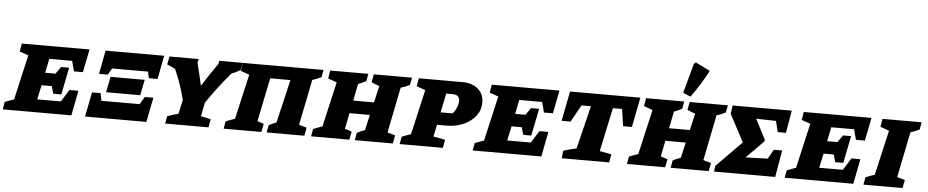

<svg xmlns="http://www.w3.org/2000/svg" viewBox="-68 -1199 7442 1540"><g transform="rotate(5 3653.0 -429.5)"><path d="M-23 0 -12 -60Q7 -67 25 -74.5Q43 -82 61 -87L144 -449L73 -474L84 -539H629L592 -353H520L498 -436H314L291 -322H374L414 -379H479L435 -160H370L353 -220H271L246 -104H436L497 -201H569L530 0Z M722 -351 758 -541H1230L1193 -351H1123L1112 -403H823L792 -351ZM791 -209 816 -335H1091L1066 -209ZM640 0 679 -198H748L760 -137H1068L1104 -198H1173L1134 0Z M1285 0 1296 -60Q1315 -66 1336 -73.5Q1357 -81 1384 -87L1410 -200Q1395 -261 1374 -322Q1353 -383 1326 -444L1260 -474L1273 -539H1508L1501 -508Q1513 -461 1524 -416Q1535 -371 1544 -327Q1572 -371 1604 -419Q1636 -467 1669 -514L1674 -539H1862L1850 -480Q1815 -459 1779 -445Q1726 -383 1678 -320Q1630 -257 1588 -194L1566 -84L1646 -66L1634 0Z M2093 -435 2021 -84 2073 -66 2060 0H1756L1767 -60Q1784 -66 1800.5 -73Q1817 -80 1840 -87L1923 -449L1852 -474L1863 -539H2513L2502 -480Q2484 -472 2466.5 -464.5Q2449 -457 2430 -451L2356 -84L2418 -66L2406 0H2102L2114 -60Q2127 -66 2139 -72Q2151 -78 2174 -87L2256 -435Z M2460 0 2471 -60Q2490 -67 2508 -74.5Q2526 -82 2544 -87L2627 -449L2556 -474L2567 -539H2874L2863 -480Q2847 -472 2831.5 -464.5Q2816 -457 2799 -451L2772 -315H2939L2970 -449L2906 -474L2918 -539H3226L3214 -480Q3196 -471 3179 -464Q3162 -457 3142 -451L3068 -84L3131 -66L3118 0H2812L2823 -60Q2838 -68 2853 -74.5Q2868 -81 2886 -87L2915 -212H2751L2725 -84L2781 -66L2768 0Z M3173 0 3184 -60Q3199 -66 3216.5 -73Q3234 -80 3257 -87L3340 -449L3269 -474L3280 -539H3632Q3711 -539 3758 -498Q3805 -457 3805 -389Q3805 -329 3769 -282Q3733 -235 3671.5 -207.5Q3610 -180 3532 -180H3458L3438 -84L3533 -66L3521 0ZM3562 -436H3510L3478 -282H3574Q3594 -303 3606 -332.5Q3618 -362 3618 -386Q3618 -436 3562 -436Z M3761 0 3772 -60Q3791 -67 3809 -74.5Q3827 -82 3845 -87L3928 -449L3857 -474L3868 -539H4413L4376 -353H4304L4282 -436H4098L4075 -322H4158L4198 -379H4263L4219 -160H4154L4137 -220H4055L4030 -104H4220L4281 -201H4353L4314 0Z M5064 -539 5017 -299H4946L4926 -436H4852L4777 -84L4872 -66L4860 0H4478L4485 -61Q4512 -70 4537 -76.5Q4562 -83 4590 -89L4675 -436H4599L4523 -299H4451L4498 -539Z M5003 0 5014 -60Q5033 -67 5051 -74.5Q5069 -82 5087 -87L5170 -449L5099 -474L5110 -539H5417L5406 -480Q5390 -472 5374.5 -464.5Q5359 -457 5342 -451L5315 -315H5482L5513 -449L5449 -474L5461 -539H5769L5757 -480Q5739 -471 5722 -464Q5705 -457 5685 -451L5611 -84L5674 -66L5661 0H5355L5366 -60Q5381 -68 5396 -74.5Q5411 -81 5429 -87L5458 -212H5294L5268 -84L5324 -66L5311 0ZM5464 -582 5403 -608 5468 -847 5484 -859 5600 -801Q5540 -688 5464 -582Z M5704 0 5711 -47 5914 -253 5797 -474 5807 -541H6283L6252 -360H6186L6164 -448L6004 -452L6088 -290L6085 -275L5946 -135L6125 -141L6167 -216H6234L6197 0Z M6273 0 6284 -60Q6303 -67 6321 -74.5Q6339 -82 6357 -87L6440 -449L6369 -474L6380 -539H6925L6888 -353H6816L6794 -436H6610L6587 -322H6670L6710 -379H6775L6731 -160H6666L6649 -220H6567L6542 -104H6732L6793 -201H6865L6826 0Z M6907 0 6918 -60Q6937 -67 6955 -74.5Q6973 -82 6991 -87L7074 -449L7003 -474L7014 -539H7329L7318 -480Q7300 -471 7283 -464Q7266 -457 7246 -451L7172 -84L7235 -66L7222 0Z"/></g></svg>

Font: Piazzolla SC ExtraBold
Style: Italic
Weight: 800
Italic angle: -11.3°
Designer: Juan Pablo del Peral
Foundry: Huerta Tipografica
Version: Version 1.330